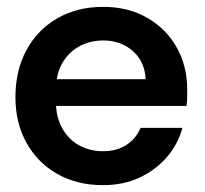

<svg xmlns="http://www.w3.org/2000/svg" viewBox="-20 -528 597 560"><path d="M280 12Q205 12 147.5 -20.5Q90 -53 57.5 -111Q25 -169 25 -245Q25 -322 57 -381.5Q89 -441 147 -474.5Q205 -508 281 -508Q354 -508 409.5 -476Q465 -444 495.5 -389.5Q526 -335 526 -267Q526 -257 526 -245Q526 -233 524 -219H112V-297H405Q402 -349 367 -379.5Q332 -410 281 -410Q244 -410 212.5 -393.5Q181 -377 162 -344.5Q143 -312 143 -262V-233Q143 -187 161.5 -154Q180 -121 211 -104Q242 -87 280 -87Q321 -87 349 -105.5Q377 -124 390 -155H512Q499 -107 466.5 -69.5Q434 -32 387 -10Q340 12 280 12Z"/></svg>

Font: Host Grotesk SemiBold
Style: Regular
Weight: 600
Designer: Doukan Karapınar
Foundry: Element Type
Version: Version 1.003